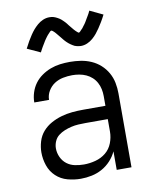

<svg xmlns="http://www.w3.org/2000/svg" viewBox="-87 -832 723 909"><g transform="rotate(-10 275.0 -377.5)"><path d="M228 12Q196 12 164.5 3.5Q133 -5 109.5 -27Q86 -49 75.5 -80Q65 -111 65 -143Q65 -169 73 -195.5Q81 -222 98.5 -242Q116 -262 139.5 -275Q163 -288 189 -295.5Q215 -303 241.5 -305.5Q268 -308 295 -308H402V-355Q402 -372 398.5 -388.5Q395 -405 387 -420Q379 -435 366.5 -446.5Q354 -458 338.5 -465Q323 -472 306 -475Q289 -478 272 -478Q250 -478 227.5 -473.5Q205 -469 186.5 -457Q168 -445 156 -425Q144 -405 144 -382H73Q73 -406 80.5 -429.5Q88 -453 102 -472Q116 -491 136 -505Q156 -519 178.5 -527.5Q201 -536 224.5 -539Q248 -542 272 -542Q298 -542 324 -538Q350 -534 374 -523.5Q398 -513 417.5 -495.5Q437 -478 450 -455Q463 -432 468 -406.5Q473 -381 473 -355V0H402V-89Q391 -65 372.5 -45Q354 -25 330.5 -12Q307 1 280.5 6.5Q254 12 228 12ZM254 -52Q282 -52 310 -59.5Q338 -67 359.5 -84.5Q381 -102 391.5 -129Q402 -156 402 -184V-244H295Q278 -244 260.5 -243Q243 -242 226 -238Q209 -234 193 -227.5Q177 -221 163.5 -210.5Q150 -200 143 -183.5Q136 -167 136 -150Q136 -128 145.5 -107.5Q155 -87 172 -74Q189 -61 210.5 -56.5Q232 -52 254 -52ZM337 -607Q332 -607 327 -608Q322 -609 317 -610Q312 -611 307.5 -613Q303 -615 298.5 -618Q294 -621 290 -623.5Q286 -626 282 -629.5Q278 -633 274 -636.5Q270 -640 266.5 -644Q263 -648 260 -651.5Q257 -655 254 -659Q251 -663 247.5 -667Q244 -671 240.5 -675.5Q237 -680 233.5 -684Q230 -688 227 -691.5Q224 -695 219 -699Q214 -703 213 -703Q208 -703 205.5 -700Q203 -697 198.5 -692.5Q194 -688 192 -685.5Q190 -683 188 -680.5Q186 -678 183.5 -674.5Q181 -671 178.5 -667.5Q176 -664 173.5 -660Q171 -656 168.5 -651.5Q166 -647 163 -642.5Q160 -638 157 -632.5Q154 -627 151 -621.5Q148 -616 145 -610L82 -639Q91 -657 100 -672.5Q109 -688 117.5 -700.5Q126 -713 134.5 -723Q143 -733 155 -743.5Q167 -754 182 -760.5Q197 -767 213 -767Q218 -767 223 -766.5Q228 -766 233 -764.5Q238 -763 242.5 -761Q247 -759 251.5 -756.5Q256 -754 260 -751.5Q264 -749 268 -745.5Q272 -742 276 -738Q280 -734 283.5 -730.5Q287 -727 290 -723Q293 -719 296 -715Q299 -711 302.5 -707Q306 -703 309.5 -698.5Q313 -694 316.5 -690Q320 -686 323 -683Q326 -680 331 -675.5Q336 -671 337 -671Q342 -671 344.5 -674.5Q347 -678 351.5 -682Q356 -686 358 -688.5Q360 -691 362 -694Q364 -697 366.5 -700Q369 -703 371.5 -706.5Q374 -710 376.5 -714Q379 -718 381.5 -722.5Q384 -727 387 -732Q390 -737 393 -742Q396 -747 399 -752.5Q402 -758 405 -765L468 -735Q459 -717 450 -702Q441 -687 432.5 -674.5Q424 -662 415.5 -651.5Q407 -641 395 -630.5Q383 -620 368 -613.5Q353 -607 337 -607Z"/></g></svg>

Font: Lode
Style: Regular
Weight: 400
Monospace: yes
Designer: Belleve Invis
Foundry: Belleve Invis
Version: Version 29.2.0; ttfautohint (v1.8.3)